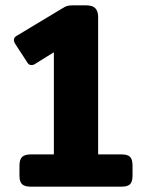

<svg xmlns="http://www.w3.org/2000/svg" viewBox="-20 -700 528 720"><path d="M53 -41V-79Q53 -101 62.5 -111Q72 -121 96 -121H182V-504L111 -460Q106 -456 98 -456Q88 -456 83 -465L36 -537Q32 -544 32 -550Q32 -560 43 -566L216 -670Q225 -676 233 -678Q241 -680 256 -680H303Q327 -680 337.5 -669Q348 -658 348 -636V-121H435Q459 -121 468 -111.5Q477 -102 477 -79V-41Q477 -19 468 -9.5Q459 0 435 0H96Q72 0 62.5 -9.5Q53 -19 53 -41Z"/></svg>

Font: Mitr Medium
Style: Regular
Weight: 500
Designer: Thanarat Vachiruckul
Foundry: Cadson Demak
Version: Version 1.002